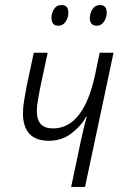

<svg xmlns="http://www.w3.org/2000/svg" viewBox="-20 -741 490 761"><path d="M262 0H317L430 -532H375L357 -445Q311 -232 190 -232Q126 -232 126 -300Q126 -321 130 -343Q134 -365 139 -392L169 -532H114L85 -397Q80 -369 75.5 -342Q71 -315 71 -293Q71 -183 174 -183Q224 -183 262 -211.5Q300 -240 322 -279H324Q312 -237 301 -185ZM212 -639Q229 -639 240 -655Q251 -671 251 -691Q251 -721 224 -721Q204 -721 194 -704.5Q184 -688 184 -670Q184 -639 212 -639ZM364 -639Q381 -639 392 -655Q403 -671 403 -691Q403 -721 376 -721Q357 -721 346.5 -704.5Q336 -688 336 -670Q336 -639 364 -639Z"/></svg>

Font: Noto Sans Display SemiCondensed Light
Style: Italic
Weight: 300
Width: 4
Italic angle: -12°
Designer: Monotype Design Team
Foundry: Monotype Imaging Inc.
Version: Version 1.900